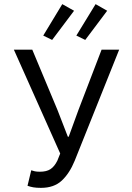

<svg xmlns="http://www.w3.org/2000/svg" viewBox="-20 -896 640 928"><path d="M178 12Q156 12 141.5 9.5Q127 7 113 2L131 -73Q139 -70 148.5 -68Q158 -66 173 -66Q205 -66 224 -78.5Q243 -91 257 -119L271 -154L47 -656H136L258 -364L308 -235H312L359 -364L471 -656H556L341 -119Q316 -58 278.5 -23Q241 12 178 12ZM232 -703 189 -724 281 -876 338 -844ZM392 -703 349 -724 442 -876 498 -844Z"/></svg>

Font: Source Code Pro
Style: Regular
Weight: 400
Monospace: yes
Designer: Paul D. Hunt, Teo Tuominen
Foundry: Adobe Systems Incorporated
Version: Version 2.030;PS 1.000;hotconv 16.6.51;makeotf.lib2.5.65220